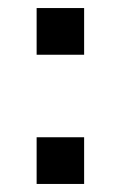

<svg xmlns="http://www.w3.org/2000/svg" viewBox="-20 -457 301 477"><path d="M71 -437H189V-321H71ZM71 -116H189V0H71Z"/></svg>

Font: Athiti SemiBold
Style: Regular
Weight: 600
Designer: CadsonDemak Team
Foundry: CadsonDemak
Version: Version 1.032